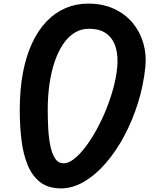

<svg xmlns="http://www.w3.org/2000/svg" viewBox="-20 -1034 864 1064"><path d="M317.5 10Q248 10 203.5 -24Q159 -58 134 -117.8Q109 -177.5 99.2 -256.2Q89.5 -335 89.5 -424Q89.5 -538.5 107.2 -631.8Q125 -725 158.5 -796.2Q192 -867.5 238.8 -916Q285.5 -964.5 343.5 -989.2Q401.5 -1014 468 -1014Q549.5 -1014 611.8 -985.2Q674 -956.5 715 -907.2Q756 -858 774.2 -795Q792.5 -732 785.5 -663.5Q775.5 -562.5 745 -464.8Q714.5 -367 668.8 -281.2Q623 -195.5 566.2 -130Q509.5 -64.5 446 -27.2Q382.5 10 317.5 10ZM333 -129Q359 -129 389.2 -152.2Q419.5 -175.5 451 -216.2Q482.5 -257 512 -309.8Q541.5 -362.5 566 -422Q590.5 -481.5 607.2 -542.5Q624 -603.5 629.5 -659.5Q635.5 -721.5 621.8 -770Q608 -818.5 571.5 -846.5Q535 -874.5 472 -874.5Q428.5 -874.5 392.8 -852.2Q357 -830 329.5 -789Q302 -748 283 -692Q264 -636 254.2 -568.8Q244.5 -501.5 244.5 -426.5Q244.5 -375 247.2 -322.5Q250 -270 259 -226Q268 -182 285.5 -155.5Q303 -129 333 -129Z"/></svg>

Font: Edu NSW ACT Hand
Style: Regular
Weight: 400
Designer: Tina and Corey Anderson, Eben Sorkin, Mirko Velimirovic
Foundry: Sorkin Type Co.
Version: Version 2.000